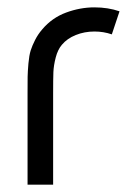

<svg xmlns="http://www.w3.org/2000/svg" viewBox="-20 -504 378 524"><path d="M237.8 -483.9Q274.9 -483.9 306.2 -473.1L285.2 -410.2Q262.7 -418 237.8 -418Q210.4 -418 186.8 -408.4Q163.1 -398.9 148.9 -381.8Q137.7 -368.7 132.1 -347.2Q126.5 -325.7 125.7 -307.1Q125 -288.6 125 -249V0H55.2V-249Q55.2 -280.3 55.4 -294.7Q55.7 -309.1 57.6 -331.1Q59.6 -353 63.7 -366.2Q67.9 -379.4 75.7 -394.8Q83.5 -410.2 95.2 -423.8Q122.1 -455.6 160.4 -469.7Q198.7 -483.9 237.8 -483.9Z"/></svg>

Font: Gidolinya
Style: Regular
Weight: 400
Version: Version 1.0.3